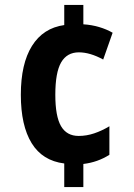

<svg xmlns="http://www.w3.org/2000/svg" viewBox="-20 -744 540 774"><path d="M316 -646Q349 -644 379.5 -635Q410 -626 434 -612L396 -504Q343 -533 298 -533Q250 -533 226.5 -492.5Q203 -452 203 -362Q203 -275 226 -235.5Q249 -196 297 -196Q329 -196 360 -206.5Q391 -217 421 -235V-120Q374 -90 316 -83V10H239V-85Q151 -96 107.5 -167Q64 -238 64 -362Q64 -487 109 -559Q154 -631 239 -643V-724H316Z"/></svg>

Font: Noto Sans Thai Cond
Style: Bold
Weight: 700
Width: 3
Designer: Monotype Design Team
Foundry: Monotype Imaging Inc.
Version: Version 2.002; ttfautohint (v1.8.4.7-5d5b)